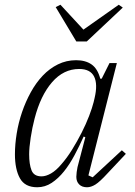

<svg xmlns="http://www.w3.org/2000/svg" viewBox="-20 -778 568 810"><path d="M137 12Q85 12 64 -26Q43 -64 43 -127Q43 -169 50.5 -215Q58 -261 73 -305Q88 -349 110 -389Q132 -429 160.5 -459Q189 -489 224.5 -506.5Q260 -524 301 -524Q341 -524 366.5 -506Q392 -488 403 -446H409L442 -512H473L353 -38L371 -30L494 -144L511 -129L433 -46Q401 -11 382.5 0.5Q364 12 347 12Q326 12 314 0Q302 -12 302 -32Q302 -40 303.5 -52Q305 -64 307 -73L340 -199L333 -202Q315 -162 294.5 -123.5Q274 -85 250 -55Q226 -25 198 -6.5Q170 12 137 12ZM155 -34Q174 -34 195.5 -46.5Q217 -59 238 -84Q262 -111 284 -146.5Q306 -182 324.5 -218.5Q343 -255 356 -289Q369 -323 375 -347L379 -364Q393 -423 377 -455Q361 -487 314 -487Q248 -487 199.5 -431Q151 -375 126 -278Q116 -240 109.5 -197.5Q103 -155 103 -127Q103 -85 113 -59.5Q123 -34 155 -34ZM215 -748 235 -758 332 -653 481 -758 498 -746 346 -603H302Z"/></svg>

Font: IBM Plex Serif Light
Style: Italic
Weight: 300
Italic angle: -14°
Designer: Mike Abbink, Paul van der Laan, Pieter van Rosmalen
Foundry: Bold Monday
Version: Version 3.001